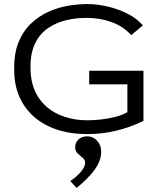

<svg xmlns="http://www.w3.org/2000/svg" viewBox="-20 -650 790 945"><path d="M411 10Q299 10 218 -29Q137 -68 93.5 -139Q50 -210 50 -304Q48 -385 71 -441.5Q94 -498 133.5 -535Q173 -572 220.5 -593Q268 -614 317 -622Q366 -630 407 -630Q462 -630 515.5 -616.5Q569 -603 612.5 -580Q656 -557 683 -525L626 -477Q587 -520 530 -541Q473 -562 405 -562Q354 -562 305.5 -550.5Q257 -539 217 -512Q177 -485 153.5 -438Q130 -391 130 -319Q130 -232 167 -174Q204 -116 268 -87Q332 -58 411 -58Q441 -58 477.5 -62Q514 -66 548.5 -75Q583 -84 607 -98V-235H419V-302H686V-55Q552 10 411 10ZM357 275 326 241Q360 218 379.5 194Q399 170 399 151Q399 137 387 127Q375 117 362.5 105.5Q350 94 350 75Q350 53 365.5 37Q381 21 410 21Q438 21 458 42.5Q478 64 478 97Q478 141 446 185Q414 229 357 275Z"/></svg>

Font: Inconsolata ExtraExpanded Thin
Style: Regular
Weight: 100
Width: 8
Monospace: yes
Designer: Raph Levien, Cyreal, Brenton Simpson
Foundry: Raph Levien, Cyreal, Google
Version: Version 3.100; ttfautohint (v1.8.4.7-5d5b)